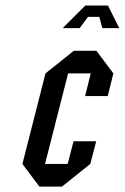

<svg xmlns="http://www.w3.org/2000/svg" viewBox="-20 -687 459 707"><path d="M229.2 -83.3 250.8 -166.7H334.2L312.5 -83.3L208.3 0H125L62.5 -83.3L147.5 -416.7L251.7 -500H335L397.5 -416.7L376.7 -333.3H293.3L314.2 -416.7H230.8L145.8 -83.3ZM377.5 -666.7 419.2 -583.3H356.7L345.8 -625H304.2L273.3 -583.3H210.8L294.2 -666.7Z"/></svg>

Font: Yulong
Style: Italic
Weight: 400
Italic angle: -14.25°
Designer: GGBotNet
Foundry: f0n7.com
Version: 1.00